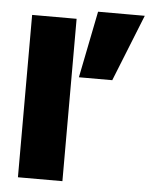

<svg xmlns="http://www.w3.org/2000/svg" viewBox="-54 -815 674 860"><g transform="rotate(5 283.0 -385.0)"><path d="M59 0V-730H259V0ZM292 -470 352 -770H562L442 -470Z"/></g></svg>

Font: M PLUS 2 Black
Style: Regular
Weight: 900
Designer: Coji Morishita
Foundry: UNDERFOREST DESIGN
Version: Version 1.001